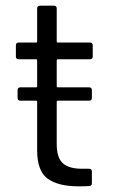

<svg xmlns="http://www.w3.org/2000/svg" viewBox="-20 -656 404 677"><path d="M297 -447H184Q180 -447 180 -443V-352Q180 -348 184 -348H294Q304 -348 304 -338V-311Q304 -301 294 -301H184Q180 -301 180 -297V-148Q180 -100 201.5 -80.5Q223 -61 269 -61H294Q304 -61 304 -51V-10Q304 0 294 0Q282 1 257 1Q185 1 148 -26Q111 -53 111 -126V-297Q111 -301 107 -301H52Q42 -301 42 -311V-338Q42 -348 52 -348H107Q111 -348 111 -352V-443Q111 -447 107 -447H46Q36 -447 36 -457V-496Q36 -506 46 -506H107Q111 -506 111 -510V-626Q111 -636 121 -636H170Q180 -636 180 -626V-510Q180 -506 184 -506H297Q307 -506 307 -496V-457Q307 -447 297 -447Z"/></svg>

Font: Barlow
Style: Regular
Weight: 400
Designer: Jeremy Tribby
Foundry: Tribby Type
Version: Version 1.408;December 10, 2018;FontCreator 11.5.0.2430 64-b